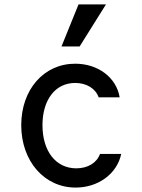

<svg xmlns="http://www.w3.org/2000/svg" viewBox="-20 -838 640 868"><path d="M432 -142C418 -102 377 -77 325 -77C232 -77 172 -155 172 -272C172 -387 230 -463 320 -463C371 -463 412 -438 426 -398H521C506 -488 423 -550 320 -550C178 -550 76 -433 76 -272C76 -110 180 10 322 10C424 10 509 -52 528 -142ZM459 -818H335L258 -628H340Z"/></svg>

Font: CommitMono
Style: 500Regular
Weight: 500
Monospace: yes
Designer: Eigil Nikolajsen
Foundry: Eigil Nikolajsen
Version: Version 1.143